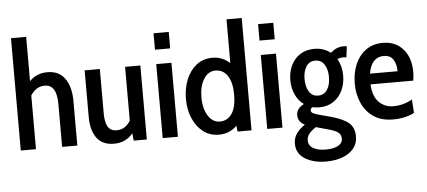

<svg xmlns="http://www.w3.org/2000/svg" viewBox="-60 -888 2840 1277"><g transform="rotate(-5 1360.0 -250.0)"><path d="M51.5 0V-750H153V-454Q175 -477.5 205.2 -490.5Q235.5 -503.5 273.5 -503.5Q351 -503.5 390 -447Q429 -390.5 429 -299.5V0H327.5V-286.5Q327.5 -416 247.5 -416Q217 -416 193.5 -400.8Q170 -385.5 153 -358.5V0Z M674 9Q595.5 9 558.2 -43Q521 -95 521 -183V-494H622.5V-196Q622.5 -140 640 -109.2Q657.5 -78.5 700 -78.5Q729 -78.5 752 -93.5Q775 -108.5 791 -135V-494H893V0H805.5L800 -50Q779 -22 746.8 -6.5Q714.5 9 674 9Z M999 -590V-700H1100.5V-590ZM999 0V-494H1100.5V0Z M1374 10Q1313.5 10 1269 -24.5Q1224.5 -59 1200 -117Q1175.5 -175 1175.5 -246Q1175.5 -315.5 1199 -374Q1222.5 -432.5 1267 -468Q1311.5 -503.5 1374 -503.5Q1410 -503.5 1438.8 -491.2Q1467.5 -479 1490.5 -457.5V-750H1592V0H1499L1494 -39.5Q1446.5 10 1374 10ZM1387 -76.5Q1438.5 -76.5 1468 -119.5Q1497.5 -162.5 1497.5 -246Q1497.5 -327.5 1468.2 -372.2Q1439 -417 1387 -417Q1338.5 -417 1308.8 -369Q1279 -321 1279 -246Q1279 -198 1292.5 -159.5Q1306 -121 1330.2 -98.8Q1354.5 -76.5 1387 -76.5Z M1697 -590V-700H1798.5V-590ZM1697 0V-494H1798.5V0Z M2069 250Q1983 250 1927.2 214.5Q1871.5 179 1871.5 114Q1871.5 75 1892.8 45.5Q1914 16 1948.5 -6.5Q1903.5 -29 1903.5 -74Q1903.5 -119 1954.5 -144Q1917.5 -170 1897.8 -214Q1878 -258 1878 -310Q1878 -364 1899 -407.8Q1920 -451.5 1959.5 -477.5Q1999 -503.5 2054.5 -503.5Q2087.5 -503.5 2114.8 -494Q2142 -484.5 2163.5 -467.5Q2203 -503.5 2247 -503.5Q2255 -503.5 2261.2 -502.8Q2267.5 -502 2272 -501.5L2263 -428.5Q2259 -429 2254.2 -429.8Q2249.5 -430.5 2243 -430.5Q2223 -430.5 2202.5 -422Q2231 -373.5 2231 -310Q2231 -256 2210 -211.2Q2189 -166.5 2149.5 -139.8Q2110 -113 2054.5 -113Q2042.5 -113 2031.2 -114.5Q2020 -116 2009.5 -118Q1995.5 -111 1995.5 -98.5Q1995.5 -86.5 2006.8 -79.5Q2018 -72.5 2042 -66L2126 -43.5Q2206.5 -21.5 2243.5 10Q2280.5 41.5 2280.5 101Q2280.5 148 2253.2 181.2Q2226 214.5 2178.2 232.2Q2130.5 250 2069 250ZM2054.5 -191.5Q2094 -191.5 2115 -224.2Q2136 -257 2136 -309.5Q2136 -359.5 2115 -392.2Q2094 -425 2054.5 -425Q2014.5 -425 1993.8 -392.2Q1973 -359.5 1973 -309.5Q1973 -257 1993.8 -224.2Q2014.5 -191.5 2054.5 -191.5ZM2073.5 170.5Q2123 170.5 2154.2 154.5Q2185.5 138.5 2185.5 107Q2185.5 81 2167 66.2Q2148.5 51.5 2103 39L2020 16Q1994 32.5 1976.2 52.8Q1958.5 73 1958.5 99.5Q1958.5 135 1990.2 152.8Q2022 170.5 2073.5 170.5Z M2536 10Q2458.5 10 2406.8 -25.5Q2355 -61 2329 -120Q2303 -179 2303 -249.5Q2303 -319.5 2327.2 -377.2Q2351.5 -435 2398.5 -469.2Q2445.5 -503.5 2513 -503.5Q2595.5 -503.5 2646.5 -446.8Q2697.5 -390 2697.5 -290.5Q2697.5 -277.5 2696 -263.8Q2694.5 -250 2692.5 -235.5H2407Q2411.5 -154 2450.5 -115.8Q2489.5 -77.5 2545 -77.5Q2615 -77.5 2672.5 -111.5L2678.5 -21.5Q2652 -7 2615.8 1.5Q2579.5 10 2536 10ZM2410 -307H2594Q2594 -353 2574.5 -384.5Q2555 -416 2510.5 -416Q2470 -416 2444.2 -388.8Q2418.5 -361.5 2410 -307Z"/></g></svg>

Font: Cabin Condensed Medium
Style: Regular
Weight: 500
Width: 3
Designer: Pablo Impallari
Foundry: Pablo Impallari. http://www.impallari.com Igino Marini. http://www.ikern.com
Version: Version 3.001; ttfautohint (v1.8.3)